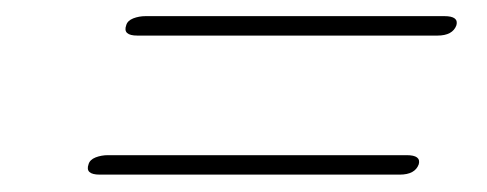

<svg xmlns="http://www.w3.org/2000/svg" viewBox="-20 -458 588 232"><path d="M132.5 -427.5Q134 -433 141 -435.8Q148 -438.5 156 -438.5H517Q534.5 -438.5 531.5 -427.5Q527 -415 508.5 -415H146Q128 -415 132.5 -427.5ZM87 -259.5Q88.5 -265 95.5 -267.8Q102.5 -270.5 110.5 -270.5H471.5Q489 -270.5 486 -259.5Q481.5 -247 463 -247H100.5Q82.5 -247 87 -259.5Z"/></svg>

Font: Fraunces 9pt S000 Thin
Style: Italic
Weight: 100
Italic angle: -16°
Version: Version 1.000; ttfautohint (v1.8.3)